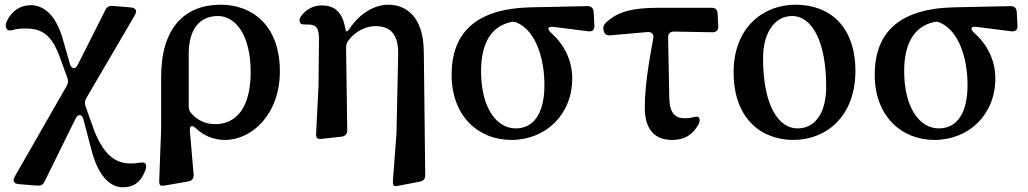

<svg xmlns="http://www.w3.org/2000/svg" viewBox="-20 -571 4363 815"><path d="M40 202C44 208 51 210 64 211L139 217C153 218 163 213 169 200L301 -68C311 -88 328 -88 334 -65L366 57C395 177 448 224 501 224C551 224 579 199 597 152C602 140 601 132 598 125C594 118 585 118 570 120C559 122 547 123 535 123C471 123 422 88 381 -14L343 -120C339 -132 340 -143 346 -154L551 -504C558 -517 560 -525 555 -531C550 -537 542 -539 530 -540L457 -546C443 -547 433 -541 427 -528L310 -296C300 -275 283 -278 277 -299L246 -407C218 -504 168 -549 111 -549C66 -549 30 -526 8 -479C3 -466 3 -458 8 -449C12 -441 22 -440 36 -444C49 -448 66 -450 88 -450C157 -450 199 -425 234 -328L266 -241C270 -229 270 -219 264 -208L44 176C37 188 36 197 40 202Z M664 -244V-22L656 192C655 206 657 212 660 215C663 218 671 218 683 216L780 199C795 196 803 186 802 171L786 -16C784 -38 795 -42 812 -26C846 6 888 23 935 23C1050 23 1168 -87 1168 -268C1168 -464 1050 -551 917 -551C764 -551 664 -453 664 -244ZM781 -121V-346C782 -445 826 -503 905 -503C980 -503 1044 -422 1044 -266C1044 -115 984 -44 893 -44C851 -44 816 -62 792 -90C783 -100 781 -109 781 -121Z M1334 -404 1332 -204 1322 -8C1321 5 1323 12 1326 15C1329 18 1335 20 1349 18L1430 9C1445 7 1454 -2 1454 -17L1449 -367C1449 -380 1451 -388 1458 -398C1489 -440 1535 -460 1573 -460C1635 -460 1674 -429 1670 -332L1663 -6L1648 194C1647 208 1649 214 1652 217C1655 220 1662 219 1674 217L1762 200C1777 197 1785 189 1785 173L1779 -350C1778 -506 1699 -551 1628 -551C1576 -551 1510 -520 1463 -448C1453 -433 1448 -434 1445 -453C1433 -524 1395 -548 1347 -548C1308 -548 1279 -530 1259 -504C1251 -493 1250 -485 1253 -476C1256 -468 1264 -467 1279 -467H1286C1322 -467 1334 -454 1334 -404Z M2150 23C2297 23 2409 -85 2409 -238C2409 -319 2371 -386 2319 -432C2301 -448 2305 -460 2329 -457L2478 -438C2495 -436 2504 -445 2503 -463L2500 -520C2499 -536 2490 -545 2474 -545L2236 -540C1997 -535 1897 -430 1897 -253C1897 -80 2009 23 2150 23ZM2022 -269C2022 -380 2060 -457 2147 -477C2157 -480 2165 -479 2176 -474C2254 -439 2291 -324 2291 -210C2291 -92 2247 -26 2169 -26C2088 -26 2022 -113 2022 -269Z M2542 -442C2545 -426 2555 -420 2570 -421L2729 -435C2746 -436 2756 -426 2753 -409C2736 -315 2717 -209 2717 -114C2717 -14 2766 23 2833 23C2885 23 2918 3 2944 -41C2951 -53 2951 -62 2948 -70C2945 -77 2935 -77 2920 -73C2910 -70 2899 -69 2888 -69C2845 -69 2823 -90 2821 -155L2816 -412C2816 -429 2825 -437 2841 -437L3004 -434C3020 -434 3030 -443 3029 -459L3026 -514C3025 -530 3017 -538 3001 -538H2777C2663 -538 2603 -522 2552 -475C2542 -465 2539 -456 2542 -442Z M3348 23C3484 23 3611 -74 3611 -270C3611 -456 3505 -551 3357 -551C3219 -551 3094 -454 3094 -264C3094 -68 3211 23 3348 23ZM3219 -324C3219 -430 3267 -503 3342 -503C3428 -503 3487 -393 3487 -203C3487 -100 3446 -26 3365 -26C3287 -26 3219 -119 3219 -324Z M3946 23C4093 23 4205 -85 4205 -238C4205 -319 4167 -386 4115 -432C4097 -448 4101 -460 4125 -457L4274 -438C4291 -436 4300 -445 4299 -463L4296 -520C4295 -536 4286 -545 4270 -545L4032 -540C3793 -535 3693 -430 3693 -253C3693 -80 3805 23 3946 23ZM3818 -269C3818 -380 3856 -457 3943 -477C3953 -480 3961 -479 3972 -474C4050 -439 4087 -324 4087 -210C4087 -92 4043 -26 3965 -26C3884 -26 3818 -113 3818 -269Z"/></svg>

Font: 寒蝉锦书宋Pro Soft
Style: Regular
Weight: 700
Designer: 寒蝉锦书宋{Warren} 思源宋体{Ryoko NISHIZUKA 西塚涼子 (kana & ideographs); Frank Grießhammer (Latin, Greek & Cyrillic); Wenlong ZHANG 
Foundry: Adobe & ChillType
Version: Version 2.000;Glyphs 3.1.1 (3135)